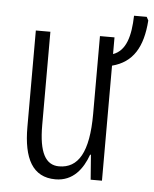

<svg xmlns="http://www.w3.org/2000/svg" viewBox="-48 -659 571 710"><g transform="rotate(5 237.5 -304.0)"><path d="M468 -618H421C419 -543 404 -487 356 -470V-532H302V-243C302 -100 264 -39 193 -39C143 -39 118 -84 118 -185V-532H64V-174C64 -57 99 10 184 10C250 10 285 -39 304 -92H307L314 0H356V-427C433 -447 468 -506 475 -605Z"/></g></svg>

Font: Noto Sans Display Condensed Light
Style: Regular
Weight: 300
Width: 3
Designer: Monotype Design Team
Foundry: Monotype Imaging Inc.
Version: Version 1.900